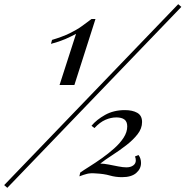

<svg xmlns="http://www.w3.org/2000/svg" viewBox="-134 -844 888 919"><path d="M719 -824 734 -811 -99 55 -114 42ZM323 -753 222 -437H151L230 -682Q206 -669 178.5 -657Q151 -645 110 -634L115 -653Q165 -668 199 -684.5Q233 -701 258 -719Q283 -737 304 -753ZM464 -317Q500 -317 523 -304Q546 -291 546 -260Q546 -229 524.5 -201.5Q503 -174 470 -148.5Q437 -123 403.5 -101.5Q370 -80 346 -61Q363 -61 386 -56.5Q409 -52 432 -47.5Q455 -43 471 -43Q491 -43 503.5 -52Q516 -61 516 -76Q516 -87 512 -95L529 -102Q535 -94 538 -84.5Q541 -75 541 -64Q541 -36 518 -16Q495 4 450 4Q419 4 391.5 -4Q364 -12 324 -14Q299 -16 283 -12Q267 -8 246 0L250 -18Q267 -30 295 -47.5Q323 -65 354 -87Q385 -109 413 -134Q441 -159 458 -185.5Q475 -212 475 -239Q475 -262 461.5 -272Q448 -282 423 -282Q397 -282 370.5 -270.5Q344 -259 318 -231L304 -242Q328 -271 369 -294Q410 -317 464 -317Z"/></svg>

Font: Playfair Display Medium
Style: Italic
Weight: 500
Italic angle: -14°
Designer: Claus Eggers Sørensen
Foundry: Claus Eggers Sørensen
Version: Version 1.203